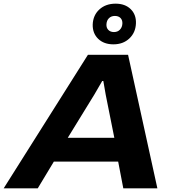

<svg xmlns="http://www.w3.org/2000/svg" viewBox="-86 -1028 947 1048"><path d="M533 -786Q481 -786 450 -816Q419 -846 420 -894Q422 -945 456.5 -976.5Q491 -1008 545 -1008Q597 -1008 627.5 -978Q658 -948 656 -900Q654 -850 620 -818Q586 -786 533 -786ZM536 -853Q556 -853 568.5 -866Q581 -879 582 -899Q583 -918 572 -929.5Q561 -941 541 -941Q521 -941 508.5 -928.5Q496 -916 495 -895Q494 -876 505.5 -864.5Q517 -853 536 -853ZM-66 0 394 -729H613L773 0H587L559 -146H208L120 0ZM284 -276H538L491 -511L478 -586H472L429 -512Z"/></svg>

Font: Mona Sans Expanded
Style: Bold Italic
Weight: 700
Width: 7
Italic angle: -11.7°
Designer: Deni Anggara
Foundry: GitHub
Version: Version 1.001;gftools[0.9.33]